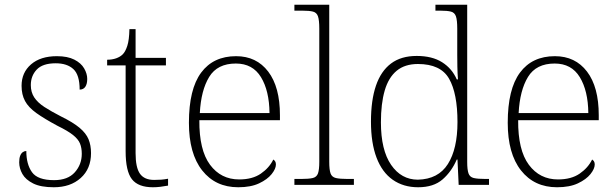

<svg xmlns="http://www.w3.org/2000/svg" viewBox="-20 -780 2599 810"><path d="M207 10Q152 10 120 -6Q88 -22 74.5 -46Q61 -70 61 -95Q61 -112 65 -122.5Q69 -133 76 -138Q83 -143 91 -143Q91 -87 115 -53.5Q139 -20 208 -20Q266 -20 295.5 -53Q325 -86 325 -131Q325 -156 317.5 -174.5Q310 -193 288 -210.5Q266 -228 223 -249Q167 -279 133.5 -303Q100 -327 85.5 -354Q71 -381 71 -418Q71 -474 111 -508.5Q151 -543 220 -543Q265 -543 293.5 -528.5Q322 -514 335 -491.5Q348 -469 348 -447Q348 -426 340 -414Q332 -402 316 -402Q316 -464 289.5 -488.5Q263 -513 215 -513Q160 -513 135 -486.5Q110 -460 110 -421Q110 -391 124.5 -369Q139 -347 167.5 -328.5Q196 -310 237 -289Q288 -264 315.5 -241Q343 -218 353.5 -192.5Q364 -167 364 -134Q364 -68 320.5 -29Q277 10 207 10Z M625 10Q563 10 536.5 -24Q510 -58 510 -142V-504H432V-528Q453 -528 470 -534Q487 -540 498 -551Q509 -562 517 -586.5Q525 -611 526 -657H552V-536H680V-504H552V-134Q552 -73 570.5 -47Q589 -21 630 -21Q647 -21 660 -22Q673 -23 689 -26V3Q673 6 657 8Q641 10 625 10Z M985 10Q889 10 833 -61Q777 -132 777 -262Q777 -404 828.5 -473.5Q880 -543 976 -543Q1062 -543 1111.5 -478Q1161 -413 1161 -294V-273H821Q820 -147 866 -85Q912 -23 989 -23Q1045 -23 1080.5 -47.5Q1116 -72 1133 -107Q1138 -104 1141 -99Q1144 -94 1144 -86Q1144 -68 1126 -45.5Q1108 -23 1073 -6.5Q1038 10 985 10ZM1117 -303Q1116 -397 1081 -454.5Q1046 -512 975 -512Q897 -512 862.5 -455.5Q828 -399 823 -303Z M1222 0V-25H1249Q1283 -25 1299.5 -29Q1316 -33 1321.5 -48.5Q1327 -64 1327 -98V-659Q1327 -695 1321.5 -711Q1316 -727 1300.5 -731Q1285 -735 1257 -735H1222V-760H1369V-98Q1369 -64 1374.5 -48.5Q1380 -33 1397 -29Q1414 -25 1447 -25H1473V0Z M1744 10Q1682 10 1637 -21.5Q1592 -53 1568.5 -115Q1545 -177 1545 -267Q1545 -357 1566 -418.5Q1587 -480 1629.5 -512Q1672 -544 1738 -544Q1803 -544 1845 -517.5Q1887 -491 1907 -445H1912Q1910 -472 1909.5 -499.5Q1909 -527 1909 -548V-659Q1909 -695 1903.5 -711Q1898 -727 1882.5 -731Q1867 -735 1839 -735H1817V-760H1951V-97Q1951 -64 1956.5 -48.5Q1962 -33 1978.5 -29Q1995 -25 2029 -25H2043V0H1915L1910 -107H1907Q1885 -56 1847 -23Q1809 10 1744 10ZM1743 -22Q1829 -24 1869.5 -88Q1910 -152 1910 -265Q1910 -386 1874.5 -448Q1839 -510 1743 -510Q1688 -510 1653.5 -481.5Q1619 -453 1603 -398Q1587 -343 1587 -264Q1587 -147 1630 -84.5Q1673 -22 1743 -22Z M2330 10Q2234 10 2178 -61Q2122 -132 2122 -262Q2122 -404 2173.5 -473.5Q2225 -543 2321 -543Q2407 -543 2456.5 -478Q2506 -413 2506 -294V-273H2166Q2165 -147 2211 -85Q2257 -23 2334 -23Q2390 -23 2425.5 -47.5Q2461 -72 2478 -107Q2483 -104 2486 -99Q2489 -94 2489 -86Q2489 -68 2471 -45.5Q2453 -23 2418 -6.5Q2383 10 2330 10ZM2462 -303Q2461 -397 2426 -454.5Q2391 -512 2320 -512Q2242 -512 2207.5 -455.5Q2173 -399 2168 -303Z"/></svg>

Font: Noto Serif Bengali ExtraLight
Style: Regular
Weight: 250
Version: Version 2.003